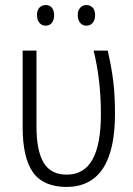

<svg xmlns="http://www.w3.org/2000/svg" viewBox="-20 -733 527 763"><path d="M70 -228V-532H125V-230Q125 -134 153.5 -86.5Q182 -39 245 -39Q314 -39 347.5 -99Q381 -159 381 -280Q381 -415 352 -532H408Q424 -463 430.5 -406.5Q437 -350 437 -281Q437 10 243 10Q151 9 110.5 -49Q70 -107 70 -228ZM162 -713Q177 -713 186 -702.5Q195 -692 195 -673Q195 -653 186 -642Q177 -631 162 -631Q146 -631 136.5 -642.5Q127 -654 127 -673Q127 -692 136.5 -702.5Q146 -713 162 -713ZM323 -713Q339 -713 348.5 -702.5Q358 -692 358 -673Q358 -654 348.5 -642.5Q339 -631 323 -631Q308 -631 298.5 -642.5Q289 -654 289 -673Q289 -691 298.5 -702Q308 -713 323 -713Z"/></svg>

Font: Noto Sans Display Light Narrow
Style: Regular
Weight: 300
Width: 4
Designer: Monotype Design team
Foundry: Monotype Imaging Inc.
Version: Version 1.000